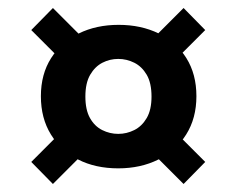

<svg xmlns="http://www.w3.org/2000/svg" viewBox="-20 -538 590 479"><path d="M275 -118Q218 -118 175 -140Q132 -162 107 -202.5Q82 -243 82 -298Q82 -353 107.5 -393Q133 -433 176.5 -454.5Q220 -476 276 -476Q332 -476 376 -454.5Q420 -433 445 -393Q470 -353 470 -298Q470 -243 444.5 -202.5Q419 -162 375 -140Q331 -118 275 -118ZM112 -79 58 -134 150 -226 215 -182ZM438 -79 347 -170 404 -222 492 -134ZM275 -204Q296 -204 315 -213.5Q334 -223 346 -243.5Q358 -264 358 -297Q358 -331 346 -351.5Q334 -372 315 -381.5Q296 -391 275 -391Q254 -391 235.5 -381.5Q217 -372 205 -351.5Q193 -331 193 -297Q193 -264 204.5 -243.5Q216 -223 235 -213.5Q254 -204 275 -204ZM147 -374 58 -463 112 -518 208 -422ZM394 -365 342 -422 438 -518 492 -463Z"/></svg>

Font: DM Sans 28pt
Style: Bold
Weight: 700
Version: Version 4.004;gftools[0.9.30]